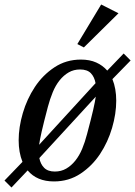

<svg xmlns="http://www.w3.org/2000/svg" viewBox="-45 -795 601 854"><path d="M-25 8 55 -75Q38 -117 38 -171Q38 -229 56.5 -292Q75 -355 110 -408Q145 -461 197 -495.5Q249 -530 315 -530Q354 -530 383 -517Q412 -504 432 -481L505 -557L536 -526L455 -443Q472 -401 472 -347Q472 -289 453.5 -226Q435 -163 400 -110Q365 -57 313 -22.5Q261 12 195 12Q119 12 78 -37L6 39ZM199 -32Q227 -32 249.5 -45Q272 -58 290 -80.5Q308 -103 320.5 -133Q333 -163 342 -198Q361 -269 369.5 -306.5Q378 -344 381 -365L130 -92Q135 -65 151.5 -48.5Q168 -32 199 -32ZM311 -486Q283 -486 260.5 -473Q238 -460 220 -437.5Q202 -415 189.5 -384.5Q177 -354 168 -320Q149 -248 140.5 -210.5Q132 -173 129 -151L380 -425Q375 -453 359 -469.5Q343 -486 311 -486ZM299 -599 405 -775 482 -736 328 -584Z"/></svg>

Font: IBM Plex Serif Text
Style: Italic
Weight: 450
Italic angle: -14°
Designer: Mike Abbink, Paul van der Laan, Pieter van Rosmalen
Foundry: Bold Monday
Version: Version 3.001